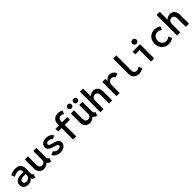

<svg xmlns="http://www.w3.org/2000/svg" viewBox="605 -2869 4979 4979"><g transform="rotate(-45 3094.0 -379.5)"><path d="M226.1 7.8Q176.3 7.8 137.7 -12.2Q99.1 -32.2 77.4 -67.6Q55.7 -103 55.7 -149.9Q55.7 -196.8 80.3 -234.6Q105 -272.5 153.8 -294.4Q202.6 -316.4 275.4 -316.4H391.1V-237.3H292Q261.2 -237.3 232.4 -229Q203.6 -220.7 185.1 -202.4Q166.5 -184.1 166.5 -153.8Q166.5 -132.3 177.5 -116.2Q188.5 -100.1 207.5 -91.6Q226.6 -83 250.5 -83Q278.3 -83 307.1 -95.2Q335.9 -107.4 355.5 -130.4Q375 -153.3 375 -186.5V-245.1L370.1 -271.5V-335.4Q370.1 -349.1 367.2 -365.5Q364.3 -381.8 355 -396.7Q345.7 -411.6 326.7 -421.4Q307.6 -431.2 275.4 -431.2Q251.5 -431.2 224.4 -425.3Q197.3 -419.4 172.1 -408.9Q147 -398.4 127.4 -385.3L87.9 -479.5Q113.3 -494.6 146.2 -506.1Q179.2 -517.6 214.8 -523.7Q250.5 -529.8 284.2 -529.8Q353.5 -529.8 396.7 -503.9Q439.9 -478 459.7 -434.3Q479.5 -390.6 479.5 -337.4V-165.5Q479.5 -136.2 486.3 -119.1Q493.2 -102.1 509.3 -95.7L520 -91.8L479 7.8L462.9 2Q430.2 -10.3 408.2 -33.4Q386.2 -56.6 383.3 -81.5L409.2 -67.4H360.8L393.1 -79.6Q376 -44.4 330.8 -18.3Q285.6 7.8 226.1 7.8Z M806.6 7.8Q751.5 7.8 710.7 -16.1Q669.9 -40 647.5 -83Q625 -126 625 -184.1V-521H740.2V-193.4Q740.2 -148.4 765.9 -121.3Q791.5 -94.2 834.5 -93.8Q864.3 -93.3 887 -105.7Q909.7 -118.2 922.4 -140.6Q935.1 -163.1 935.1 -193.4V-521H1050.3V-153.8Q1050.3 -136.2 1065.2 -119.1Q1080.1 -102.1 1105 -91.8L1064 7.8Q1017.6 -8.8 986.1 -35.6Q954.6 -62.5 954.6 -89.8L986.8 -64.5H927.7L983.4 -100.6Q955.1 -49.8 906.7 -21Q858.4 7.8 806.6 7.8Z M1410.6 7.8Q1359.4 7.8 1315.4 -9Q1271.5 -25.9 1239.7 -54.2Q1208 -82.5 1193.8 -117.2L1292 -157.7Q1305.7 -132.8 1337.4 -111.1Q1369.1 -89.4 1415 -89.4Q1440.4 -89.4 1462.4 -96.7Q1484.4 -104 1498 -117.2Q1511.7 -130.4 1511.7 -148.4Q1511.7 -170.9 1490 -184.6Q1468.3 -198.2 1434.3 -208.5Q1400.4 -218.8 1362.1 -230Q1323.7 -241.2 1289.8 -258.8Q1255.9 -276.4 1234.1 -304.9Q1212.4 -333.5 1212.4 -377.9Q1212.4 -426.3 1239.3 -460Q1266.1 -493.7 1310.3 -511.2Q1354.5 -528.8 1407.2 -528.8Q1475.1 -528.8 1528.6 -499.3Q1582 -469.7 1606.4 -420.4L1508.8 -379.9Q1496.1 -400.4 1470.7 -416.3Q1445.3 -432.1 1405.3 -432.1Q1371.1 -432.1 1345 -418.5Q1318.8 -404.8 1318.8 -377.9Q1318.8 -355 1340.6 -341.1Q1362.3 -327.1 1396.5 -317.4Q1430.7 -307.6 1469 -296.9Q1507.3 -286.1 1541.5 -269.8Q1575.7 -253.4 1597.2 -226.3Q1618.7 -199.2 1618.7 -155.3Q1618.7 -106.4 1590.3 -69.6Q1562 -32.7 1514.6 -12.5Q1467.3 7.8 1410.6 7.8Z M1876 0V-563Q1876 -627.9 1901.4 -673.1Q1926.8 -718.3 1971.2 -741.9Q2015.6 -765.6 2072.8 -765.6Q2107.9 -765.6 2146.7 -755.4Q2185.5 -745.1 2217.8 -726.1L2175.3 -633.3Q2154.8 -647.9 2130.1 -655.8Q2105.5 -663.6 2084.5 -663.6Q2043 -663.6 2017.1 -638.4Q1991.2 -613.3 1991.2 -564.9V0ZM1750.5 -420.4V-521H2181.6V-420.4Z M2494.1 7.8Q2439 7.8 2398.2 -16.1Q2357.4 -40 2335 -83Q2312.5 -126 2312.5 -184.1V-521H2427.7V-193.4Q2427.7 -148.4 2453.4 -121.3Q2479 -94.2 2522 -93.8Q2551.8 -93.3 2574.5 -105.7Q2597.2 -118.2 2609.9 -140.6Q2622.6 -163.1 2622.6 -193.4V-521H2737.8V-153.8Q2737.8 -136.2 2752.7 -119.1Q2767.6 -102.1 2792.5 -91.8L2751.5 7.8Q2705.1 -8.8 2673.6 -35.6Q2642.1 -62.5 2642.1 -89.8L2674.3 -64.5H2615.2L2670.9 -100.6Q2642.6 -49.8 2594.2 -21Q2545.9 7.8 2494.1 7.8ZM2633.8 -600.6Q2603.5 -600.6 2582.5 -621.6Q2561.5 -642.6 2561.5 -672.9Q2561.5 -703.6 2582.5 -724.1Q2603.5 -744.6 2633.8 -744.6Q2664.6 -744.6 2685.1 -724.1Q2705.6 -703.6 2705.6 -672.9Q2705.6 -642.6 2685.1 -621.6Q2664.6 -600.6 2633.8 -600.6ZM2419.9 -600.6Q2390.1 -600.6 2369.1 -621.6Q2348.1 -642.6 2348.1 -672.9Q2348.1 -703.6 2369.1 -724.1Q2390.1 -744.6 2419.9 -744.6Q2450.7 -744.6 2471.4 -724.1Q2492.2 -703.6 2492.2 -672.9Q2492.2 -642.6 2471.4 -621.6Q2450.7 -600.6 2419.9 -600.6Z M2878.4 0V-752H2993.7V-466.3H3017.1L2974.1 -421.4Q2983.4 -456.1 3008.3 -480Q3033.2 -503.9 3067.6 -516.4Q3102.1 -528.8 3141.1 -528.8Q3197.8 -528.8 3235.8 -501.7Q3273.9 -474.6 3292.7 -430.9Q3311.5 -387.2 3311.5 -337.4V0H3196.3V-313Q3196.3 -370.6 3169.2 -399.7Q3142.1 -428.7 3099.6 -428.7Q3070.8 -428.7 3046.9 -415.5Q3022.9 -402.3 3008.3 -376.5Q2993.7 -350.6 2993.7 -312V0Z M3468.3 0V-521H3582V-439H3599.6L3565.4 -391.6Q3576.2 -431.2 3600.3 -462.2Q3624.5 -493.2 3658.7 -511Q3692.9 -528.8 3732.9 -528.8Q3774.4 -528.8 3807.4 -512.9Q3840.3 -497.1 3864.3 -468.5Q3888.2 -439.9 3900.9 -400.9L3796.4 -357.9Q3783.7 -388.7 3758.5 -406.7Q3733.4 -424.8 3695.8 -424.8Q3666.5 -424.8 3640.6 -408.4Q3614.7 -392.1 3599.1 -363Q3583.5 -334 3583.5 -295.4V0Z M4291 7.8Q4232.4 7.8 4188.2 -15.9Q4144 -39.6 4119.4 -81.8Q4094.7 -124 4094.7 -179.2V-752H4210V-185.1Q4210 -145.5 4235.1 -119.9Q4260.3 -94.2 4302.7 -94.2Q4331.1 -94.2 4359.6 -106Q4388.2 -117.7 4409.7 -134.8L4450.7 -37.1Q4417.5 -17.1 4375.2 -4.6Q4333 7.8 4291 7.8Z M4735.8 0V-521H4851.1V0ZM4579.1 -420.4V-521H4851.1V-420.4ZM4794.9 -593.8Q4762.7 -593.8 4740.2 -616Q4717.8 -638.2 4717.8 -670.9Q4717.8 -703.6 4740.2 -725.8Q4762.7 -748 4794.9 -748Q4827.6 -748 4849.9 -725.8Q4872.1 -703.6 4872.1 -670.9Q4872.1 -638.2 4849.9 -616Q4827.6 -593.8 4794.9 -593.8Z M5389.6 5.9Q5311.5 5.9 5252.2 -28.1Q5192.9 -62 5159.4 -122.8Q5126 -183.6 5126 -263.2Q5126 -341.8 5158.7 -401.9Q5191.4 -461.9 5249.8 -495.6Q5308.1 -529.3 5384.8 -529.3Q5427.7 -529.3 5474.6 -513.9Q5521.5 -498.5 5554.2 -473.1L5511.2 -379.4Q5490.2 -399.9 5456.5 -413.8Q5422.9 -427.7 5390.1 -427.7Q5345.7 -427.7 5311.8 -406.7Q5277.8 -385.7 5258.5 -348.6Q5239.3 -311.5 5239.3 -262.2Q5239.3 -213.4 5258.5 -175.8Q5277.8 -138.2 5312 -117.2Q5346.2 -96.2 5391.1 -96.2Q5426.8 -96.2 5460.7 -110.1Q5494.6 -124 5513.2 -144L5555.7 -48.3Q5523.9 -24.4 5478.3 -9.3Q5432.6 5.9 5389.6 5.9Z M5690.9 0V-752H5806.2V-466.3H5829.6L5786.6 -421.4Q5795.9 -456.1 5820.8 -480Q5845.7 -503.9 5880.1 -516.4Q5914.6 -528.8 5953.6 -528.8Q6010.3 -528.8 6048.3 -501.7Q6086.4 -474.6 6105.2 -430.9Q6124 -387.2 6124 -337.4V0H6008.8V-313Q6008.8 -370.6 5981.7 -399.7Q5954.6 -428.7 5912.1 -428.7Q5883.3 -428.7 5859.4 -415.5Q5835.4 -402.3 5820.8 -376.5Q5806.2 -350.6 5806.2 -312V0Z"/></g></svg>

Font: Reddit Mono SemiBold
Style: Regular
Weight: 600
Monospace: yes
Designer: Stephen Hutchings
Foundry: Reddit
Version: Version 1.014